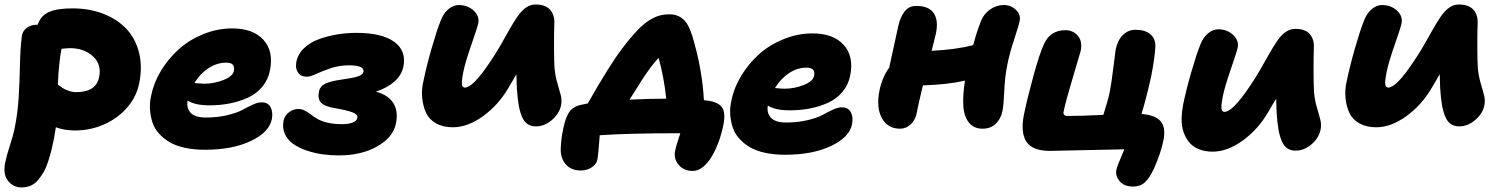

<svg xmlns="http://www.w3.org/2000/svg" viewBox="-21 -614 6600 846"><path d="M74.2 211.9Q38.1 211.9 14.6 183.1Q-8.8 154.3 2 102.1Q8.3 70.3 22.9 26.1Q37.6 -18.1 43.9 -50.8Q57.1 -116.2 61.3 -185.3Q65.4 -254.4 66.9 -327.6Q68.4 -400.9 75.2 -455.1Q78.1 -476.6 96.4 -490.7Q114.7 -504.9 140.1 -504.9H145Q159.2 -545.9 195.6 -561.5Q231.9 -577.1 297.9 -577.1Q373.5 -577.1 435.1 -553Q496.6 -528.8 536.4 -486.3Q576.2 -443.8 591.6 -382.3Q606.9 -320.8 592.8 -249Q581.5 -189.9 541 -142.1Q500.5 -94.2 439.5 -66.7Q378.4 -39.1 309.1 -39.1Q263.7 -39.1 225.1 -53.2Q224.1 -46.9 216.8 -2.9Q210.9 26.4 205.6 47.6Q200.2 68.8 191.7 95.9Q183.1 123 172.6 141.8Q162.1 160.6 148.2 177.7Q134.3 194.8 115.5 203.4Q96.7 211.9 74.2 211.9ZM286.1 -401.9Q279.8 -401.9 267.8 -400.6Q255.9 -399.4 250 -398.9Q237.8 -335.9 233.9 -241.2Q250 -229.5 257.1 -224.9Q264.2 -220.2 280.8 -214.1Q297.4 -208 314 -208Q403.8 -208 416 -275.9Q427.2 -330.6 388.2 -366.2Q349.1 -401.9 286.1 -401.9Z M881.8 45.9Q833 45.9 793 37.1Q752.9 28.3 725.8 12.2Q698.7 -3.9 679 -26.1Q659.2 -48.3 650.6 -75Q642.1 -101.6 639.9 -131.8Q637.7 -162.1 645.5 -193.8Q656.2 -249 688.2 -302Q720.2 -355 766.1 -396.5Q812 -438 874.3 -463.4Q936.5 -488.8 1002.4 -488.8Q1093.8 -488.8 1139.6 -438.7Q1185.5 -388.7 1168.5 -303.2Q1160.2 -261.7 1134 -231Q1107.9 -200.2 1070.1 -183.1Q1032.2 -166 990.5 -158Q948.7 -149.9 902.8 -149.9Q837.4 -149.9 805.7 -170.9Q799.8 -138.2 818.8 -117.2Q837.9 -96.2 886.7 -96.2Q938.5 -96.2 981.4 -106.7Q1024.4 -117.2 1046.9 -129.6Q1069.3 -142.1 1092 -152.6Q1114.7 -163.1 1130.9 -163.1Q1160.6 -163.1 1171.6 -141.1Q1182.6 -119.1 1176.8 -88.9Q1165 -30.8 1083.5 7.6Q1002 45.9 881.8 45.9ZM975.6 -337.9Q935.1 -337.9 897.9 -313.7Q860.8 -289.6 835.4 -248Q869.1 -245.1 878.4 -245.1Q922.4 -245.1 963.6 -261.5Q1004.9 -277.8 1009.8 -301.8Q1012.7 -320.3 1004.6 -329.1Q996.6 -337.9 975.6 -337.9Z M1471.7 70.8Q1434.6 70.8 1398.7 65.7Q1362.8 60.5 1328.9 48.8Q1294.9 37.1 1270.5 19.8Q1246.1 2.4 1234.1 -23.9Q1222.2 -50.3 1228.5 -82Q1233.4 -105.5 1252.7 -119.6Q1272 -133.8 1293.5 -133.8Q1308.1 -133.8 1321.3 -127Q1334.5 -120.1 1347.4 -110.4Q1360.4 -100.6 1376.7 -90.6Q1393.1 -80.6 1421.4 -73.7Q1449.7 -66.9 1486.3 -66.9Q1515.6 -66.9 1533.7 -74.2Q1551.8 -81.5 1553.7 -95.2Q1556.6 -109.4 1533 -118.7Q1509.3 -127.9 1456.5 -137.2Q1411.6 -144 1394.8 -160.4Q1377.9 -176.8 1384.3 -210Q1388.7 -233.4 1411.4 -244.9Q1434.1 -256.3 1483.4 -263.2Q1534.2 -270 1555.9 -277.3Q1577.6 -284.7 1580.6 -296.9Q1585.9 -326.2 1516.6 -326.2Q1474.1 -326.2 1436.5 -313.5Q1398.9 -300.8 1372.6 -288.3Q1346.2 -275.9 1330.6 -275.9Q1304.2 -275.9 1291.7 -294.9Q1279.3 -314 1284.7 -340.8Q1291.5 -376 1319.1 -402.1Q1346.7 -428.2 1386.2 -442.1Q1425.8 -456.1 1466.6 -462.6Q1507.3 -469.2 1549.3 -469.2Q1661.1 -469.2 1715.8 -429.9Q1770.5 -390.6 1756.3 -319.8Q1740.2 -246.1 1635.3 -210Q1688.5 -196.3 1711.7 -160.2Q1734.9 -124 1723.6 -69.8Q1711.4 -8.8 1641.1 31Q1570.8 70.8 1471.7 70.8Z M1974.1 -53.2Q1931.2 -53.2 1900.6 -70.3Q1870.1 -87.4 1856.7 -116Q1843.3 -144.5 1839.4 -181.6Q1835.4 -218.8 1845.2 -258.8Q1858.4 -323.2 1881.1 -402.1Q1903.8 -481 1920.4 -522Q1932.6 -555.2 1954.6 -573.5Q1976.6 -591.8 2000 -591.8Q2039.6 -591.8 2065.9 -567.4Q2092.3 -543 2086.4 -512.2Q2083 -494.1 2055.9 -416.5Q2028.8 -338.9 2020 -294.9Q2010.7 -247.1 2016.1 -235.4Q2020 -228.5 2027.3 -228Q2063 -228 2138.2 -340.8Q2159.7 -371.6 2183.3 -412.6Q2207 -453.6 2223.1 -482.7Q2239.3 -511.7 2257.6 -538.8Q2275.9 -565.9 2295.9 -580.1Q2315.9 -594.2 2338.4 -594.2Q2382.8 -594.2 2403.3 -570.6Q2423.8 -546.9 2421.4 -508.8Q2419.9 -471.2 2420.2 -405.5Q2420.4 -339.8 2422.4 -314Q2425.3 -279.8 2434.8 -248Q2444.3 -216.3 2450 -194.1Q2455.6 -171.9 2451.2 -149.9Q2443.8 -113.3 2410.9 -85.2Q2377.9 -57.1 2340.3 -57.1Q2317.9 -57.1 2302.5 -68.1Q2287.1 -79.1 2277.8 -102.3Q2268.6 -125.5 2263.9 -154.3Q2259.3 -183.1 2256.3 -226.1Q2254.4 -266.1 2254.4 -287.1Q2251.5 -282.2 2239 -260.3Q2226.6 -238.3 2218.3 -225.1Q2174.3 -150.4 2106.9 -101.8Q2039.6 -53.2 1974.1 -53.2Z M3031.7 139.2Q2991.7 139.2 2969.2 112.3Q2946.8 85.4 2953.6 50.8Q2955.6 41 2959.2 28.1Q2962.9 15.1 2968.3 -1.2Q2973.6 -17.6 2976.6 -26.9H2965.8Q2749 -26.9 2621.6 -18.1Q2615.2 67.4 2611.8 86.9Q2607.4 109.9 2586.2 123.5Q2564.9 137.2 2538.6 137.2Q2495.6 137.2 2472.2 110.6Q2448.7 84 2449.7 41Q2451.2 -1.5 2460 -43Q2464.8 -65.9 2468.8 -79.3Q2472.7 -92.8 2481.2 -109.9Q2489.7 -127 2503.9 -137.2Q2518.1 -147.5 2538.6 -151.9Q2561 -156.7 2568.8 -158.2Q2664.6 -326.7 2718.8 -397.9Q2755.9 -447.3 2785.6 -478.5Q2815.4 -509.8 2840.8 -525.1Q2866.2 -540.5 2886 -545.7Q2905.8 -550.8 2930.7 -550.8Q2963.9 -550.8 2988.5 -530Q3013.2 -509.3 3029.8 -454.1Q3072.8 -312.5 3080.6 -172.9L3085 -171.9Q3138.7 -167.5 3158.2 -143.8Q3177.7 -120.1 3166.5 -64Q3159.2 -26.9 3146.5 8.3Q3133.8 43.5 3116.7 73.2Q3099.6 103 3077.4 121.1Q3055.2 139.2 3031.7 139.2ZM2805.7 -258.8Q2800.8 -251.5 2752.9 -174.8Q2834.5 -179.2 2914.6 -179.2Q2904.8 -273.4 2880.9 -358.9Q2849.1 -325.7 2805.7 -258.8Z M3438.5 67.9Q3389.6 67.9 3349.6 59.1Q3309.6 50.3 3282.5 34.2Q3255.4 18.1 3235.6 -4.2Q3215.8 -26.4 3207.3 -53Q3198.7 -79.6 3196.5 -109.6Q3194.3 -139.6 3202.1 -171.9Q3212.9 -227.1 3244.9 -280Q3276.9 -333 3323 -374.5Q3369.1 -416 3431.4 -441.4Q3493.7 -466.8 3559.6 -466.8Q3650.4 -466.8 3696.3 -416.5Q3742.2 -366.2 3725.1 -280.8Q3716.8 -239.3 3690.7 -208.5Q3664.6 -177.7 3626.7 -160.9Q3588.9 -144 3547.4 -136Q3505.9 -127.9 3459.5 -127.9Q3394 -127.9 3362.3 -148.9Q3356.4 -116.7 3375.7 -95.5Q3395 -74.2 3443.4 -74.2Q3495.1 -74.2 3538.1 -84.7Q3581.1 -95.2 3603.5 -107.7Q3626 -120.1 3648.7 -130.6Q3671.4 -141.1 3687.5 -141.1Q3717.3 -141.1 3728.3 -119.1Q3739.3 -97.2 3733.4 -66.9Q3721.7 -8.8 3640.1 29.5Q3558.6 67.9 3438.5 67.9ZM3532.2 -315.9Q3492.2 -315.9 3455.6 -291.7Q3418.9 -267.6 3393.6 -226.1Q3422.9 -223.1 3435.5 -223.1Q3479.5 -223.1 3520.5 -239.5Q3561.5 -255.9 3566.4 -279.8Q3569.3 -298.3 3561.3 -307.1Q3553.2 -315.9 3532.2 -315.9Z M3945.3 -46.9Q3890.6 -46.9 3865 -93Q3839.4 -139.2 3854 -214.8Q3866.2 -273.4 3897 -315.9Q3903.3 -346.7 3917.2 -408.4Q3931.2 -470.2 3937 -499Q3945.3 -538.1 3964.6 -563Q3983.9 -587.9 4016.1 -587.9Q4071.8 -587.9 4093.3 -555.9Q4114.7 -523.9 4103 -466.8Q4100.1 -454.1 4093 -426Q4085.9 -397.9 4084 -390.1Q4191.4 -395.5 4267.1 -415Q4281.7 -471.2 4301.3 -521Q4313.5 -552.2 4341.1 -572Q4368.7 -591.8 4402.3 -591.8Q4433.1 -591.8 4455.1 -571Q4477.1 -550.3 4472.2 -523.9Q4468.8 -504.4 4447.8 -440.7Q4426.8 -377 4417 -326.2Q4406.7 -275.9 4404.1 -213.1Q4401.4 -150.4 4396 -125Q4389.6 -91.3 4366.9 -69.1Q4344.2 -46.9 4308.1 -46.9Q4268.6 -46.9 4247.1 -75.4Q4225.6 -104 4223.4 -150.9Q4221.2 -197.8 4231 -258.8Q4155.8 -241.2 4045.4 -237.8Q4043.5 -228.5 4033.9 -188.2Q4024.4 -147.9 4018.1 -115.2Q4012.7 -85.9 3992.2 -66.4Q3971.7 -46.9 3945.3 -46.9Z M4971.7 208Q4932.1 208 4912.6 184.6Q4893.1 161.1 4897.9 134.8Q4900.4 119.6 4933.1 43.9Q4635.7 50.8 4605 50.8Q4527.8 50.8 4501.5 10.3Q4475.1 -30.3 4490.7 -108.9Q4504.4 -176.3 4532.2 -278.3Q4560.1 -380.4 4580.1 -421.9Q4607.4 -481 4673.8 -481Q4707 -481 4728.3 -456.3Q4749.5 -431.6 4740.7 -389.2Q4740.2 -386.2 4708 -278.8Q4675.8 -171.4 4665 -120.1Q4663.6 -112.3 4668.5 -107.7Q4673.3 -103 4681.2 -103Q4747.1 -103 4840.8 -107.9Q4862.8 -177.7 4869.1 -210Q4875.5 -242.2 4884.8 -316.7Q4894 -391.1 4895 -396Q4903.8 -437.5 4927.2 -460.2Q4950.7 -482.9 4981.9 -482.9Q5024.9 -482.9 5048.1 -462.9Q5071.3 -442.9 5069.8 -408.2Q5067.4 -359.9 5051.8 -279.8Q5031.7 -187.5 5008.8 -111.8Q5068.4 -107.4 5092.3 -80.6Q5116.2 -53.7 5106 2Q5093.8 61.5 5064 127.9Q5044.4 170.4 5023.9 189.2Q5003.4 208 4971.7 208Z M5321.8 54.2Q5287.1 54.2 5260.5 43Q5233.9 31.7 5218.3 12.5Q5202.6 -6.8 5193.8 -33Q5185.1 -59.1 5185.5 -89.4Q5186 -119.6 5191.9 -151.9Q5205.1 -216.3 5227.8 -295.2Q5250.5 -374 5267.1 -415Q5279.3 -448.2 5301.3 -466.6Q5323.2 -484.9 5346.7 -484.9Q5386.2 -484.9 5412.4 -460.2Q5438.5 -435.5 5432.6 -404.8Q5429.2 -386.7 5402.3 -309.3Q5375.5 -231.9 5366.7 -188Q5357.4 -140.1 5362.8 -128.4Q5366.7 -121.6 5374 -121.1Q5410.6 -121.1 5485.8 -233.9Q5507.3 -264.6 5531 -305.7Q5554.7 -346.7 5570.8 -375.5Q5586.9 -404.3 5605.2 -431.6Q5623.5 -459 5643.6 -472.9Q5663.6 -486.8 5686 -486.8Q5730.5 -486.8 5750.5 -463.4Q5770.5 -439.9 5768.1 -401.9Q5766.6 -364.3 5766.8 -298.6Q5767.1 -232.9 5769 -207Q5772 -172.9 5781.5 -141.1Q5791 -109.4 5796.6 -87.2Q5802.2 -64.9 5797.9 -43Q5790.5 -6.3 5758.1 21.7Q5725.6 49.8 5688 49.8Q5665.5 49.8 5650.1 38.8Q5634.8 27.8 5625.5 4.6Q5616.2 -18.6 5611.6 -47.4Q5606.9 -76.2 5604 -119.1Q5602.1 -159.2 5602.1 -179.2Q5587.9 -156.7 5565.9 -118.2Q5522 -43.5 5454.6 5.4Q5387.2 54.2 5321.8 54.2Z M6042.5 -53.2Q5999.5 -53.2 5969 -70.3Q5938.5 -87.4 5925 -116Q5911.6 -144.5 5907.7 -181.6Q5903.8 -218.8 5913.6 -258.8Q5926.8 -323.2 5949.5 -402.1Q5972.2 -481 5988.8 -522Q6001 -555.2 6022.9 -573.5Q6044.9 -591.8 6068.4 -591.8Q6107.9 -591.8 6134.3 -567.4Q6160.6 -543 6154.8 -512.2Q6151.4 -494.1 6124.3 -416.5Q6097.2 -338.9 6088.4 -294.9Q6079.1 -247.1 6084.5 -235.4Q6088.4 -228.5 6095.7 -228Q6131.3 -228 6206.5 -340.8Q6228 -371.6 6251.7 -412.6Q6275.4 -453.6 6291.5 -482.7Q6307.6 -511.7 6325.9 -538.8Q6344.2 -565.9 6364.3 -580.1Q6384.3 -594.2 6406.7 -594.2Q6451.2 -594.2 6471.7 -570.6Q6492.2 -546.9 6489.7 -508.8Q6488.3 -471.2 6488.5 -405.5Q6488.8 -339.8 6490.7 -314Q6493.7 -279.8 6503.2 -248Q6512.7 -216.3 6518.3 -194.1Q6523.9 -171.9 6519.5 -149.9Q6512.2 -113.3 6479.2 -85.2Q6446.3 -57.1 6408.7 -57.1Q6386.2 -57.1 6370.8 -68.1Q6355.5 -79.1 6346.2 -102.3Q6336.9 -125.5 6332.3 -154.3Q6327.6 -183.1 6324.7 -226.1Q6322.8 -266.1 6322.8 -287.1Q6319.8 -282.2 6307.4 -260.3Q6294.9 -238.3 6286.6 -225.1Q6242.7 -150.4 6175.3 -101.8Q6107.9 -53.2 6042.5 -53.2Z"/></svg>

Font: Shantell Sans Bouncy
Style: Italic
Weight: 800
Italic angle: -11.31°
Designer: Stephen Nixon, Anya Danilova, Shantell Martin
Foundry: Arrow Type
Version: Version 1.006;[9816181b4]